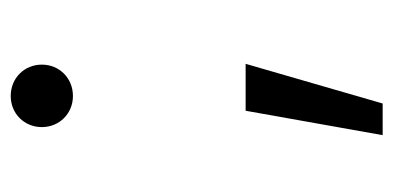

<svg xmlns="http://www.w3.org/2000/svg" viewBox="-208 -383 734 358"><g transform="rotate(-90 159.0 -204.0)"><path d="M159 -435C192.5 -435 217.5 -460.5 217.5 -493C217.5 -525.5 192.5 -551 159 -551C126 -551 101 -525.5 101 -493C101 -460.5 126 -435 159 -435ZM86 142.5H145L219 -113H131.5Z"/></g></svg>

Font: Hauora Medium
Style: Regular
Weight: 500
Designer: Wayne Shih
Foundry: WCYS
Version: Version 1.001;hotconv 1.0.109;makeotfexe 2.5.65596